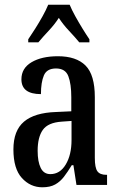

<svg xmlns="http://www.w3.org/2000/svg" viewBox="-20 -786 505 816"><path d="M160 10Q109 10 73 -29.5Q37 -69 37 -151Q37 -231 82 -269Q127 -307 218 -310L283 -313V-373Q283 -429 270.5 -462Q258 -495 218 -495Q179 -495 166.5 -465.5Q154 -436 154 -386Q71 -386 71 -449Q71 -496 114 -521.5Q157 -547 226 -547Q304 -547 343.5 -507.5Q383 -468 383 -373V-115Q383 -73 394 -58Q405 -43 432 -43H435V0H305L292 -84H285Q268 -56 252 -35Q236 -14 214.5 -2Q193 10 160 10ZM194 -46Q235 -46 259.5 -87Q284 -128 284 -191V-272L242 -269Q184 -265 162 -234Q140 -203 140 -145Q140 -99 153 -72.5Q166 -46 194 -46ZM100 -619Q113 -638 129.5 -664Q146 -690 161 -717Q176 -744 185 -766H276Q285 -744 300 -717Q315 -690 331 -664Q347 -638 360 -619V-606H317Q298 -629 273 -655.5Q248 -682 230 -710Q212 -682 187.5 -656Q163 -630 143 -606H100Z"/></svg>

Font: Noto Serif ExtraCondensed Medium
Style: Regular
Weight: 500
Width: 2
Designer: Monotype Design Team
Foundry: Monotype Imaging Inc.
Version: Version 2.015